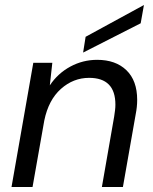

<svg xmlns="http://www.w3.org/2000/svg" viewBox="-20 -747 613 767"><path d="M26 0 113 -496H189L179 -406Q211 -454 261 -481Q311 -508 368 -508Q442 -508 485 -466.5Q528 -425 528 -348Q528 -334 526.5 -319.5Q525 -305 522 -290L471 0H387L436 -281Q438 -294 439.5 -306Q441 -318 441 -329Q441 -436 336 -436Q273 -436 223.5 -392Q174 -348 157 -266L110 0ZM312 -537 322 -600 555 -727 542 -654Z"/></svg>

Font: DeepMind Sans
Style: Italic
Weight: 400
Italic angle: -10°
Designer: Jonny Pinhorn / Modifications: Colophon Foundry
Foundry: Colophon Foundry
Version: Version 1.002; ttfautohint (v1.8.2)